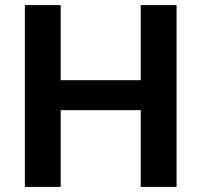

<svg xmlns="http://www.w3.org/2000/svg" viewBox="-20 -733 790 753"><path d="M77.5 0V-713H218V-418.5H532V-713H672.5V0H532V-301H218V0Z"/></svg>

Font: Heraclito SemiBold
Style: Regular
Weight: 600
Designer: Kostas Bartsokas (font) & Cristiano Sobral (main changes)
Foundry: Kostas Bartsokas (font) & Cristiano Sobral (main changes)
Version: Version 1.00;July 8, 2020;FontCreator 13.0.0.2655 64-bit